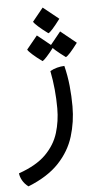

<svg xmlns="http://www.w3.org/2000/svg" viewBox="-82 -497 419 856"><g transform="rotate(-5 127.0 -68.5)"><path d="M10.3 325.2Q-6.8 312.5 -16.1 295.9Q-25.4 279.3 -26.9 263.7Q52.7 235.8 94.7 193.6Q136.7 151.4 152.6 99.1Q168.5 46.9 168.5 -9.8Q168.5 -95.7 152.3 -178.2Q166.5 -186.5 183.3 -190.9Q200.2 -195.3 216.3 -195.8Q227.5 -150.9 232.2 -104.7Q236.8 -58.6 236.8 -13.2Q236.8 56.2 217 120.6Q197.3 185.1 147.9 237.5Q98.6 290 10.3 325.2ZM158.2 -347.2Q132.3 -366.2 115.2 -381.6Q98.1 -397 94.2 -403.8L142.6 -463.4L212.4 -407.2Q169.9 -350.6 158.2 -347.2ZM121.6 -225.6Q95.2 -244.6 78.4 -259.8Q61.5 -274.9 57.6 -282.7L106 -341.8L175.8 -285.6Q155.3 -258.3 141.1 -243.2Q127 -228 121.6 -225.6ZM226.6 -234.4Q200.7 -253.4 183.1 -268.8Q165.5 -284.2 162.6 -291L210.9 -350.6L280.8 -293.9Q239.7 -239.3 226.6 -234.4Z"/></g></svg>

Font: Harmattan
Style: Regular
Weight: 400
Designer: George W. Nuss III and SIL International
Foundry: SIL International
Version: Version 4.000